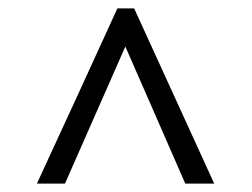

<svg xmlns="http://www.w3.org/2000/svg" viewBox="-20 -699 600 458"><path d="M491 -261 300 -679H260C216 -582 113 -358 68 -261H135L279 -588L422 -261Z"/></svg>

Font: Sibila
Style: Regular
Weight: 400
Designer: Stefan Peev
Foundry: Context Ltd
Version: Version 1.000